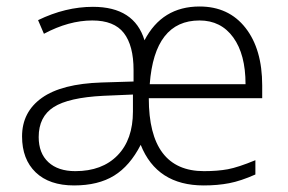

<svg xmlns="http://www.w3.org/2000/svg" viewBox="-20 -561 885 591"><path d="M606.9 9.8Q462.9 9.8 413.1 -115.2Q379.9 -50.3 331.1 -20.3Q282.2 9.8 208 9.8Q131.8 9.8 89.8 -30.5Q47.9 -70.8 47.9 -141.1Q47.9 -216.3 108.9 -259.8Q169.9 -303.2 293 -307.1L391.1 -310.1V-345.2Q391.1 -420.9 361.1 -459.5Q331.1 -498 264.2 -498Q191.9 -498 115.2 -457L97.2 -499Q181.6 -540 266.1 -540Q393.6 -540 424.8 -437Q479 -541 594.2 -541Q684.1 -541 735.6 -475.3Q787.1 -409.7 787.1 -297.9V-258.8H438Q438 -34.2 607.9 -34.2Q649.4 -34.2 681.2 -40Q712.9 -45.9 766.1 -67.9V-23.9Q721.2 -3.9 685.5 2.9Q649.9 9.8 606.9 9.8ZM211.9 -34.2Q294.4 -34.2 341.8 -82.8Q389.2 -131.3 389.2 -217.8V-270L297.9 -266.1Q190.9 -260.7 145 -231.2Q99.1 -201.7 99.1 -139.2Q99.1 -89.4 128.9 -61.8Q158.7 -34.2 211.9 -34.2ZM594.2 -498Q455.6 -498 440.9 -301.8H735.8Q735.8 -393.6 698 -445.8Q660.2 -498 594.2 -498Z"/></svg>

Font: TypoPRO Open Sans
Style: Regular
Weight: 300
Foundry: Ascender Corporation
Version: Version 1.10